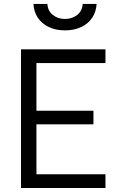

<svg xmlns="http://www.w3.org/2000/svg" viewBox="-20 -938 593 958"><path d="M84.8 0V-692H506.2V-623.4H161.8V-385.5H446.2V-317.7H161.8V-68.6H506.2V0ZM304.2 -786.5Q257.9 -786.5 223.2 -803.2Q188.5 -819.9 168.7 -849.6Q148.9 -879.4 146.9 -918.4H216.5Q218.1 -884.2 243.2 -863.8Q268.4 -843.4 304.2 -843.4Q340.4 -843.4 365.7 -863.8Q391.1 -884.2 392.3 -918.4H461.9Q459.9 -879.4 440.1 -849.6Q420.3 -819.9 385.5 -803.2Q350.8 -786.5 304.2 -786.5Z"/></svg>

Font: Titillium Web
Style: Bold
Weight: 700
Designer: Mohamed Gaber, Accademia di Belle Arti di Urbino
Foundry: Kief Type Foundry, Accademia di Belle Arti di Urbino
Version: Version 3.000